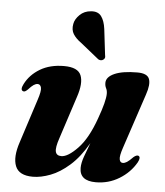

<svg xmlns="http://www.w3.org/2000/svg" viewBox="-52 -754 700 813"><g transform="rotate(5 298.0 -348.0)"><path d="M555.5 -116Q567 -110.5 555 -88Q529.5 -43.5 484.2 -16Q439 11.5 385 11.5Q316 11.5 316 -43.5Q316 -64.5 326.2 -93Q336.5 -121.5 348 -151.5Q313 -90.5 272.5 -54.8Q232 -19 191.8 -3.8Q151.5 11.5 117.5 11.5Q58.5 11.5 43.2 -26.5Q28 -64.5 49.5 -129L109.5 -314.5Q122.5 -353.5 119 -367.5Q115.5 -381.5 104 -381.5Q96 -381.5 87 -375.5Q78 -369.5 64.5 -354.5Q57 -347.5 52.8 -345.8Q48.5 -344 44 -346Q32 -351.5 44.5 -376Q65 -416.5 107.2 -441.8Q149.5 -467 209 -467Q268 -467 281.2 -434.2Q294.5 -401.5 274.5 -342L215.5 -161Q201.5 -120 205.5 -103Q209.5 -86 230 -86Q258 -86 299.2 -128.8Q340.5 -171.5 371.5 -259Q399 -334.5 399 -366Q399 -379.5 394 -389Q389 -398.5 389 -411.5Q389 -436.5 423.5 -451.8Q458 -467 520.5 -467Q562.5 -467 571.2 -444.2Q580 -421.5 564.5 -376.5L487 -143.5Q475 -108 477.8 -94Q480.5 -80 492 -80Q500 -80 509.5 -86Q519 -92 535 -108.5Q547.5 -119 555.5 -116ZM364.5 -638 377.5 -528.5Q379 -523 378.5 -518.2Q378 -513.5 372.5 -509Q362.5 -501.5 350.5 -508L271.5 -571.5Q249.5 -587 238.2 -605Q227 -623 232 -648.5Q235.5 -668.5 254.5 -687.2Q273.5 -706 302.5 -708Q332 -710.5 346 -691.5Q360 -672.5 364.5 -638Z"/></g></svg>

Font: Fraunces 72pt
Style: Bold Italic
Weight: 700
Italic angle: -16°
Version: Version 1.000;[b76b70a41]